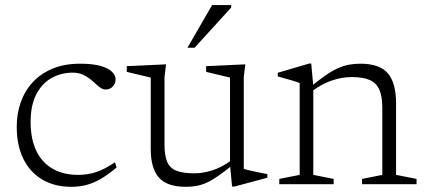

<svg xmlns="http://www.w3.org/2000/svg" viewBox="-20 -710 1643 740"><path d="M288.5 -464.5Q339 -464.5 369 -455.5Q399 -446.5 412.2 -432.8Q425.5 -419 425.5 -405Q425.5 -393.5 420.5 -384.5Q415.5 -375.5 406.8 -370.2Q398 -365 387 -365Q377 -365 367.5 -371.5Q358 -378 347.8 -387.8Q337.5 -397.5 325.2 -407Q313 -416.5 297.2 -423.2Q281.5 -430 260.5 -430Q215.5 -430 178.5 -409.2Q141.5 -388.5 119.8 -346.2Q98 -304 98 -240.5Q98 -174.5 119.8 -129Q141.5 -83.5 182.5 -59.8Q223.5 -36 281.5 -36Q318.5 -36 351.8 -47.2Q385 -58.5 423 -84.5L429.5 -64.5Q398.5 -38.5 371 -22Q343.5 -5.5 315.2 2.2Q287 10 254.5 10Q190.5 10 143.2 -17.8Q96 -45.5 70.2 -97.5Q44.5 -149.5 44.5 -221.5Q44.5 -273 60.5 -317.2Q76.5 -361.5 107.5 -394.5Q138.5 -427.5 184 -446Q229.5 -464.5 288.5 -464.5Z M614 -153.5Q614 -111 624.2 -86.5Q634.5 -62 659.8 -52Q685 -42 729 -42Q762 -42 798.5 -53.5Q835 -65 871.5 -92L881.5 -78.5Q848.5 -51 823.5 -33.5Q798.5 -16 777.8 -6.5Q757 3 737.8 6.5Q718.5 10 696.5 10Q624 10 592.5 -25.5Q561 -61 561 -136V-411L468.5 -433V-455L620 -462L614 -412.5ZM874.5 9 866.5 -75V-411L774.5 -433V-455L925.5 -462L919.5 -412.5V-59.5Q924 -57.5 935.5 -54.8Q947 -52 961.5 -48.8Q976 -45.5 989.2 -43Q1002.5 -40.5 1010.5 -39V-25L883.5 9ZM702.5 -526 797.5 -690.5H871V-681L730 -526Z M1187.5 -378V-36L1266 -20.5V0H1056.5V-20.5L1135 -36V-390Q1127 -393.5 1105.8 -399.8Q1084.5 -406 1050.5 -415.5V-429.5L1171.5 -465H1179.5ZM1375.5 -20.5 1453.5 -36V-294Q1453.5 -338 1442.2 -364Q1431 -390 1405.2 -401.5Q1379.5 -413 1335.5 -413Q1300 -413 1261.2 -400.5Q1222.5 -388 1184 -359.5L1172.5 -371.5Q1207.5 -400.5 1234 -419Q1260.5 -437.5 1282.8 -447.2Q1305 -457 1325.8 -460.8Q1346.5 -464.5 1369.5 -464.5Q1443 -464.5 1474.8 -427.5Q1506.5 -390.5 1506.5 -311.5V-36L1585.5 -20.5V0H1375.5Z"/></svg>

Font: Newsreader Light
Style: Regular
Weight: 300
Designer: Hugues Gentile
Foundry: Production Type
Version: Version 1.003